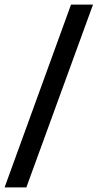

<svg xmlns="http://www.w3.org/2000/svg" viewBox="-26 -763 426 838"><path d="M-6 55 284 -743H380L89 55Z"/></svg>

Font: Saira Thin Medium
Style: Regular
Weight: 500
Version: Version 1.101